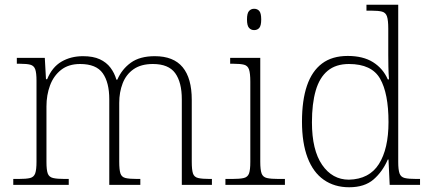

<svg xmlns="http://www.w3.org/2000/svg" viewBox="-20 -780 1809 810"><path d="M36 0V-25H57Q91 -25 107 -29Q123 -33 128.5 -48.5Q134 -64 134 -98V-439Q134 -473 128.5 -488Q123 -503 108 -507Q93 -511 65 -511H51V-536H169L174 -446H179Q200 -497 239.5 -520Q279 -543 330 -543Q373 -543 401 -530Q429 -517 446 -494.5Q463 -472 471 -444H475Q494 -488 532 -515.5Q570 -543 633 -543Q712 -543 750.5 -496.5Q789 -450 789 -359V-98Q789 -64 794 -48.5Q799 -33 816 -29Q833 -25 866 -25H874V0H747V-361Q747 -433 719 -471.5Q691 -510 625 -510Q575 -510 543.5 -488Q512 -466 497.5 -428.5Q483 -391 483 -346V-98Q483 -64 488 -48.5Q493 -33 509.5 -29Q526 -25 560 -25H572V0H441V-361Q441 -432 413.5 -471Q386 -510 318 -510Q269 -510 237.5 -485Q206 -460 191 -419.5Q176 -379 176 -331V-97Q176 -63 181.5 -48Q187 -33 204 -29Q221 -25 254 -25H270V0Z M931 0V-25H958Q992 -25 1008.5 -29Q1025 -33 1030.5 -48Q1036 -63 1036 -97V-435Q1036 -471 1030.5 -487Q1025 -503 1009.5 -507Q994 -511 966 -511H951V-536H1078V-98Q1078 -64 1083.5 -48.5Q1089 -33 1106 -29Q1123 -25 1156 -25H1182V0ZM1052 -653Q1039 -653 1030.5 -662.5Q1022 -672 1022 -698Q1022 -724 1030.5 -733.5Q1039 -743 1052 -743Q1066 -743 1074 -733.5Q1082 -724 1082 -698Q1082 -672 1074 -662.5Q1066 -653 1052 -653Z M1453 10Q1391 10 1346 -21.5Q1301 -53 1277.5 -115Q1254 -177 1254 -267Q1254 -357 1275 -418.5Q1296 -480 1338.5 -512Q1381 -544 1447 -544Q1512 -544 1554 -517.5Q1596 -491 1616 -445H1621Q1619 -472 1618.5 -499.5Q1618 -527 1618 -548V-659Q1618 -695 1612.5 -711Q1607 -727 1591.5 -731Q1576 -735 1548 -735H1526V-760H1660V-97Q1660 -64 1665.5 -48.5Q1671 -33 1687.5 -29Q1704 -25 1738 -25H1752V0H1624L1619 -107H1616Q1594 -56 1556 -23Q1518 10 1453 10ZM1452 -22Q1538 -24 1578.5 -88Q1619 -152 1619 -265Q1619 -386 1583.5 -448Q1548 -510 1452 -510Q1397 -510 1362.5 -481.5Q1328 -453 1312 -398Q1296 -343 1296 -264Q1296 -147 1339 -84.5Q1382 -22 1452 -22Z"/></svg>

Font: Noto Serif Khmer ExtraLight
Style: Regular
Weight: 250
Version: Version 2.003